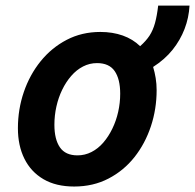

<svg xmlns="http://www.w3.org/2000/svg" viewBox="-20 -651 695 684"><path d="M244.2 13.5Q179.5 13.5 134.9 -12.6Q90.2 -38.8 67 -85.5Q43.8 -132.2 43.8 -194Q43.8 -261.5 64.8 -323Q85.8 -384.5 124.6 -432.6Q163.5 -480.8 217.5 -509Q271.5 -537.2 337.5 -537.2Q381.2 -537.2 417.4 -524.4Q453.5 -511.5 479.2 -486.5Q500.2 -505 512.8 -524.2Q525.2 -543.5 532.2 -568.9Q539.2 -594.2 543.5 -631H655.2Q652.8 -587.5 637.5 -547.8Q622.2 -508 594.9 -473.8Q567.5 -439.5 525.5 -412.5Q531.2 -393.8 534.6 -373Q538 -352.2 538 -330Q538 -262.5 517.5 -200.9Q497 -139.2 458.9 -91.1Q420.8 -43 366.4 -14.8Q312 13.5 244.2 13.5ZM256 -97.5Q282.5 -97.5 306 -109.5Q329.5 -121.5 348.1 -143.1Q366.8 -164.8 380.2 -192.6Q393.8 -220.5 401 -252.4Q408.2 -284.2 408.2 -317.2Q408.2 -369.2 388.5 -397.8Q368.8 -426.2 325.8 -426.2Q299.2 -426.2 275.9 -414.2Q252.5 -402.2 233.8 -380.6Q215 -359 201.5 -331.1Q188 -303.2 180.9 -271.4Q173.8 -239.5 173.8 -206.5Q173.8 -154.5 193.5 -126Q213.2 -97.5 256 -97.5Z"/></svg>

Font: Ubuntu Sans
Style: Italic
Weight: 400
Italic angle: -13.5°
Designer: Dalton Maag Ltd
Foundry: Dalton Maag Ltd
Version: Version 1.006